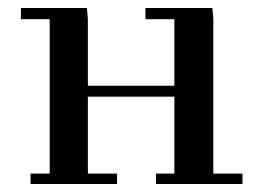

<svg xmlns="http://www.w3.org/2000/svg" viewBox="-20 -459 645 479"><path d="M32.2 -411.1V-439H196.8L199.2 -411.1V-245.1H415V-411.1H342.8V-439H509.8L512.2 -411.1V-25.9H585V0H369.1V-25.9H415V-217.8H199.2V-25.9H272V0H56.2V-25.9H104V-411.1Z"/></svg>

Font: Dehuti Alt
Style: Bold
Weight: 700
Version: Version 1.2